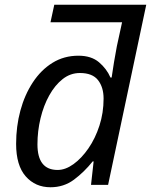

<svg xmlns="http://www.w3.org/2000/svg" viewBox="-20 -780 637 810"><path d="M193 10Q129 10 88.5 -36Q48 -82 48 -173Q48 -247 66 -313.5Q84 -380 118.5 -432.5Q153 -485 201.5 -515Q250 -545 311 -545Q365 -545 397.5 -517.5Q430 -490 446 -453H451Q456 -487 461 -518Q466 -549 473 -585L495 -686H193L209 -760H597L436 0H364L375 -99H371Q335 -54 292 -22Q249 10 193 10ZM223 -63Q256 -63 290 -87.5Q324 -112 353 -154Q382 -196 399.5 -250Q417 -304 417 -364Q417 -412 393.5 -442Q370 -472 317 -472Q277 -472 244.5 -446.5Q212 -421 188 -378Q164 -335 151 -281Q138 -227 138 -171Q138 -63 223 -63Z"/></svg>

Font: Noto Sans IKEA
Style: Italic
Weight: 400
Italic angle: -12°
Designer: Monotype Design Team
Foundry: Monotype Imaging Inc.
Version: Version 2.001